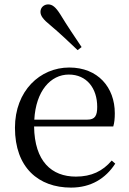

<svg xmlns="http://www.w3.org/2000/svg" viewBox="-20 -838 587 873"><path d="M351 -624C319 -672 286 -720 254 -773C233 -806 218 -818 199 -818C181 -818 164 -805 164 -784C164 -766 177 -749 208 -724C252 -687 292 -649 333 -610ZM303 15C393 15 460 -26 504 -94L488 -108C447 -60 396 -35 325 -35C215 -35 137 -104 135 -263H495C500 -279 502 -299 502 -323C502 -441 425 -531 295 -531C162 -531 48 -425 48 -257C48 -76 155 15 303 15ZM136 -294C143 -424 210 -499 293 -499C374 -499 422 -437 422 -352C422 -312 412 -294 377 -294Z"/></svg>

Font: Source Han Serif CN
Style: Regular
Weight: 400
Designer: Ryoko NISHIZUKA 西塚涼子 (kana & ideographs); Frank Grießhammer (Latin, Greek & Cyrillic); Wenlong ZHANG 张文龙 (bopomofo); San
Foundry: Adobe
Version: Version 2.003;hotconv 1.1.1;makeotfexe 2.6.0